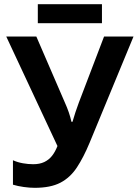

<svg xmlns="http://www.w3.org/2000/svg" viewBox="-20 -889 659 919"><path d="M409 -206Q380 -136 348 -87.5Q316 -39 269 -14.5Q222 10 146 10Q122 10 93.5 6Q65 2 42 -5V-122Q64 -112 89.5 -107.5Q115 -103 139 -103Q170 -103 192 -113.5Q214 -124 229 -143Q244 -162 255 -190L10 -714H154L291 -397Q301 -375 309 -352Q317 -329 322 -306H327Q333 -327 341 -351.5Q349 -376 357 -397L478 -714H619ZM468 -869V-778H161V-869Z"/></svg>

Font: Noto Sans Display SemiBold
Style: Regular
Weight: 600
Designer: Monotype Design Team
Foundry: Monotype Imaging Inc.
Version: Version 2.003